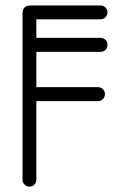

<svg xmlns="http://www.w3.org/2000/svg" viewBox="-20 -679 446 699"><path d="M112.4 -25.1Q112.4 -14.4 105.3 -7Q98.2 0.4 87.5 0.4Q76.8 0.4 69.4 -7Q62 -14.4 62 -25.1V-629.8Q62 -659 91.2 -659H345.9Q356.6 -659 364 -651.6Q371.4 -644.2 371.4 -634.1Q371.4 -623.8 364 -616.2Q356.6 -608.6 345.9 -608.6H112.4ZM345.9 -541.2Q356.6 -541.2 364 -533.9Q371.4 -526.5 371.4 -515.8Q371.4 -505 364 -497.6Q356.6 -490.2 345.9 -490.2H87.5Q76.8 -490.2 69.4 -497.6Q62 -505 62 -515.8Q62 -526.5 69.4 -533.9Q76.8 -541.2 87.5 -541.2ZM336.5 -361.8Q347.2 -361.8 354.6 -354.4Q362 -347 362 -336.2Q362 -325.9 354.6 -318.3Q347.2 -310.8 336.5 -310.8H87.5Q76.8 -310.8 69.4 -318.3Q62 -325.9 62 -336.2Q62 -347 69.4 -354.4Q76.8 -361.8 87.5 -361.8Z"/></svg>

Font: Libertine-Super Thin
Style: Regular
Weight: 100
Designer: Bastien Sozeau
Foundry: NBR — Bastien Sozeau
Version: Version 2.003;gftools[0.9.33]